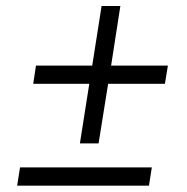

<svg xmlns="http://www.w3.org/2000/svg" viewBox="-20 -647 611 626"><path d="M298.3 -433.2 278.5 -419.2 311.2 -627.4H372.4L340.1 -419.2L327.8 -433.2H527.4L517.7 -373.7H316.7L335.1 -389.7L301.4 -179.5H240.5L273.5 -389L287.2 -373.7H88.3L97.3 -433.2ZM475 -101.2 465.7 -41.6H35.9L45.3 -101.2Z"/></svg>

Font: Bitter Thin
Style: Italic
Weight: 100
Italic angle: -9°
Designer: Sol Matas, and Bitter project Authors
Foundry: Sol Matas
Version: Version 2.002